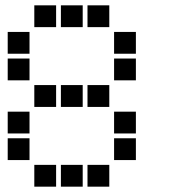

<svg xmlns="http://www.w3.org/2000/svg" viewBox="-20 -711 640 722"><path d="M110 -691Q109 -691 109 -691Q109 -691 109 -690V-610Q109 -609 109 -609Q109 -609 110 -609H190Q191 -609 191 -609Q191 -609 191 -610V-690Q191 -691 191 -691Q191 -691 190 -691ZM210 -691Q209 -691 209 -691Q209 -691 209 -690V-610Q209 -609 209 -609Q209 -609 210 -609H290Q291 -609 291 -609Q291 -609 291 -610V-690Q291 -691 291 -691Q291 -691 290 -691ZM310 -691Q309 -691 309 -691Q309 -691 309 -690V-610Q309 -609 309 -609Q309 -609 310 -609H390Q391 -609 391 -609Q391 -609 391 -610V-690Q391 -691 391 -691Q391 -691 390 -691ZM10 -591Q9 -591 9 -591Q9 -591 9 -590V-510Q9 -509 9 -509Q9 -509 10 -509H90Q91 -509 91 -509Q91 -509 91 -510V-590Q91 -591 91 -591Q91 -591 90 -591ZM410 -591Q409 -591 409 -591Q409 -591 409 -590V-510Q409 -509 409 -509Q409 -509 410 -509H490Q491 -509 491 -509Q491 -509 491 -510V-590Q491 -591 491 -591Q491 -591 490 -591ZM10 -491Q9 -491 9 -491Q9 -491 9 -490V-410Q9 -409 9 -409Q9 -409 10 -409H90Q91 -409 91 -409Q91 -409 91 -410V-490Q91 -491 91 -491Q91 -491 90 -491ZM410 -491Q409 -491 409 -491Q409 -491 409 -490V-410Q409 -409 409 -409Q409 -409 410 -409H490Q491 -409 491 -409Q491 -409 491 -410V-490Q491 -491 491 -491Q491 -491 490 -491ZM110 -391Q109 -391 109 -391Q109 -391 109 -390V-310Q109 -309 109 -309Q109 -309 110 -309H190Q191 -309 191 -309Q191 -309 191 -310V-390Q191 -391 191 -391Q191 -391 190 -391ZM210 -391Q209 -391 209 -391Q209 -391 209 -390V-310Q209 -309 209 -309Q209 -309 210 -309H290Q291 -309 291 -309Q291 -309 291 -310V-390Q291 -391 291 -391Q291 -391 290 -391ZM310 -391Q309 -391 309 -391Q309 -391 309 -390V-310Q309 -309 309 -309Q309 -309 310 -309H390Q391 -309 391 -309Q391 -309 391 -310V-390Q391 -391 391 -391Q391 -391 390 -391ZM10 -291Q9 -291 9 -291Q9 -291 9 -290V-210Q9 -209 9 -209Q9 -209 10 -209H90Q91 -209 91 -209Q91 -209 91 -210V-290Q91 -291 91 -291Q91 -291 90 -291ZM410 -291Q409 -291 409 -291Q409 -291 409 -290V-210Q409 -209 409 -209Q409 -209 410 -209H490Q491 -209 491 -209Q491 -209 491 -210V-290Q491 -291 491 -291Q491 -291 490 -291ZM10 -191Q9 -191 9 -191Q9 -191 9 -190V-110Q9 -109 9 -109Q9 -109 10 -109H90Q91 -109 91 -109Q91 -109 91 -110V-190Q91 -191 91 -191Q91 -191 90 -191ZM410 -191Q409 -191 409 -191Q409 -191 409 -190V-110Q409 -109 409 -109Q409 -109 410 -109H490Q491 -109 491 -109Q491 -109 491 -110V-190Q491 -191 491 -191Q491 -191 490 -191ZM110 -91Q109 -91 109 -91Q109 -91 109 -90V-10Q109 -9 109 -9Q109 -9 110 -9H190Q191 -9 191 -9Q191 -9 191 -10V-90Q191 -91 191 -91Q191 -91 190 -91ZM210 -91Q209 -91 209 -91Q209 -91 209 -90V-10Q209 -9 209 -9Q209 -9 210 -9H290Q291 -9 291 -9Q291 -9 291 -10V-90Q291 -91 291 -91Q291 -91 290 -91ZM310 -91Q309 -91 309 -91Q309 -91 309 -90V-10Q309 -9 309 -9Q309 -9 310 -9H390Q391 -9 391 -9Q391 -9 391 -10V-90Q391 -91 391 -91Q391 -91 390 -91Z"/></svg>

Font: Doto ExtraBold
Style: Regular
Weight: 800
Monospace: yes
Version: Version 1.000